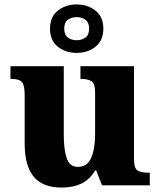

<svg xmlns="http://www.w3.org/2000/svg" viewBox="-20 -834 720 864"><path d="M257 10Q172 10 131.5 -39Q91 -88 91 -189V-407Q91 -450 79 -464.5Q67 -479 30 -479H27V-536H267V-226Q267 -162 280 -122.5Q293 -83 331 -83Q372 -83 390 -123Q408 -163 408 -231V-418Q408 -460 390.5 -469.5Q373 -479 346 -479H342V-536H583V-119Q583 -76 599.5 -66.5Q616 -57 644 -57H654V0H439L413 -67H408Q383 -25 345.5 -7.5Q308 10 257 10ZM325 -596Q275 -596 240 -624Q205 -652 205 -705Q205 -758 240 -786Q275 -814 325 -814Q375 -814 410 -786Q445 -758 445 -705Q445 -652 410 -624Q375 -596 325 -596ZM325 -653Q348 -653 364.5 -665Q381 -677 381 -705Q381 -733 364.5 -745Q348 -757 325 -757Q302 -757 285.5 -745Q269 -733 269 -705Q269 -677 285.5 -665Q302 -653 325 -653Z"/></svg>

Font: Noto Serif Tamil ExtraBold
Style: Regular
Weight: 800
Designer: Indian Type Foundry, Tom Grace, and the Monotype Design Team
Foundry: Monotype Imaging Inc.
Version: Version 2.004; ttfautohint (v1.8.4.7-5d5b)